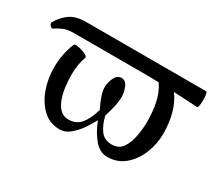

<svg xmlns="http://www.w3.org/2000/svg" viewBox="-88 -587 866 769"><g transform="rotate(30 345.5 -202.0)"><path d="M243 11Q196 11 164 -20Q132 -51 116 -97.5Q100 -144 100 -192Q100 -256 123 -311Q125 -315 136 -314Q147 -313 160 -309Q173 -305 182 -299.5Q191 -294 189 -289Q182 -270 178.5 -248Q175 -226 175 -204Q175 -181 178 -153Q181 -125 189.5 -99.5Q198 -74 213.5 -57.5Q229 -41 253 -41Q290 -41 310.5 -66.5Q331 -92 344 -137Q329 -167 322 -188.5Q315 -210 315 -227Q315 -247 325.5 -269.5Q336 -292 355 -292Q375 -292 384.5 -269.5Q394 -247 394 -226Q394 -189 374 -129Q383 -91 401 -66Q419 -41 454 -41Q487 -41 503.5 -66Q520 -91 526 -126.5Q532 -162 532 -194Q532 -236 523.5 -277.5Q515 -319 493 -351Q464 -352 442 -352H100Q71 -352 51.5 -343.5Q32 -335 21 -327Q15 -321 7 -329Q-1 -337 1 -344Q18 -375 45.5 -395Q73 -415 121 -415H676Q679 -415 681 -404Q683 -393 683 -378.5Q683 -364 681 -353Q679 -342 676 -342Q649 -343 621 -345Q593 -347 565 -348Q589 -316 600.5 -273.5Q612 -231 612 -182Q612 -134 594 -89.5Q576 -45 542.5 -17Q509 11 463 11Q428 11 401.5 -21Q375 -53 358 -98Q345 -73 327.5 -48Q310 -23 288.5 -6Q267 11 243 11Z"/></g></svg>

Font: Junicode SmExp
Style: Regular
Weight: 400
Width: 6
Designer: Peter S. Baker
Version: Version 2.205; ttfautohint (v1.8.4)